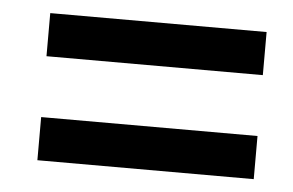

<svg xmlns="http://www.w3.org/2000/svg" viewBox="-33 -541 578 379"><g transform="rotate(5 255.5 -352.0)"><path d="M52.7 -412.6V-498H481.4V-412.6ZM52.7 -206.5V-292H481.4V-206.5Z"/></g></svg>

Font: Open Sans SemiCondensed SemiBold
Style: Italic
Weight: 600
Width: 4
Italic angle: -12°
Designer: Monotype Design Team
Foundry: Monotype Imaging Inc.
Version: Version 3.000